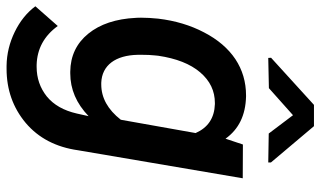

<svg xmlns="http://www.w3.org/2000/svg" viewBox="-224 -570 999 599"><g transform="rotate(90 275.5 -270.5)"><path d="M369.6 -750.5H303.2L156.2 -616.7L156.7 -607.9L251 -609.9L335.4 -685.1L392.6 -609.4L482.9 -607.9V-616.2ZM34.2 -264.6C32.2 -245.1 31.2 -227.5 31.2 -211.4C31.2 -205.6 31.2 -200.2 31.7 -194.8C34.7 -132.8 51.3 -83 81.1 -46.4C110.8 -9.8 150.4 9.3 199.7 9.8C201.2 9.8 203.1 9.8 204.6 9.8C254.4 9.8 298.8 -9.3 338.4 -47.4L330.1 -10.3C320.8 30.3 303.2 61.5 276.9 83C250.5 104 219.7 114.7 184.6 114.7C182.6 114.7 180.2 114.7 178.2 114.7C128.4 113.3 87.9 91.3 57.1 48.8L-4.4 118.7C15.6 145.5 42.5 167 75.7 183.1C108.9 199.2 144 208 181.2 208.5C184.1 208.5 187.5 208.5 190.4 208.5C255.9 208.5 312 188.5 359.4 148.9C406.7 108.9 435.1 54.2 444.8 -14.6L532.2 -528.3L426.8 -528.8L408.7 -474.6C378.9 -516.1 335.4 -537.1 277.3 -538.6C276.4 -538.6 274.9 -538.6 273.9 -538.6C231.4 -538.6 193.8 -527.3 160.6 -505.4C127 -482.9 99.1 -450.2 77.1 -407.7C54.7 -365.2 40.5 -317.4 34.2 -264.6ZM149.9 -264.6C158.2 -320.8 175.3 -364.7 201.7 -395.5C228 -426.3 259.8 -441.4 297.4 -441.4C298.3 -441.4 299.8 -441.4 300.8 -441.4C344.2 -439.9 374 -419.9 391.1 -381.3L349.6 -147.9C317.9 -107.4 281.2 -86.9 239.3 -86.9C237.8 -86.9 235.8 -86.9 234.4 -86.9C179.2 -88.9 148.4 -131.8 147 -200.7C147 -205.6 147 -210.4 147 -214.8C147 -229 147.5 -242.2 148.9 -254.4Z"/></g></svg>

Font: Roboto Medium
Style: Italic
Weight: 500
Italic angle: -12°
Designer: Google
Version: Version 2.137; 2017